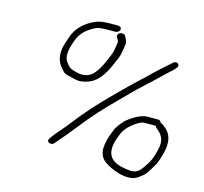

<svg xmlns="http://www.w3.org/2000/svg" viewBox="-96 -740 917 862"><g transform="rotate(15 362.5 -309.5)"><path d="M412 -328C353.1 -270 302.5 -213.4 260.1 -158.2C234.2 -124.4 210.6 -100.5 190.7 -74L184.3 -65C177.9 -55.2 178.8 -48.3 187.1 -44.2C197.2 -40.1 205.6 -42.4 212.1 -51L219.5 -60C234.2 -77.9 240.6 -83.2 258.5 -105.5L295.1 -151C335.7 -203.1 383.8 -256.4 439.3 -311C465.9 -337.3 502.5 -376 530.2 -400.5C572.4 -437.8 594.5 -462.3 644 -507L652.6 -517C668.7 -533.2 646.8 -550.8 630.7 -535L619.6 -525C612.1 -518.3 601.4 -508.8 587.4 -496.5C559.6 -471.9 531.9 -443 504.2 -418C476.5 -393 438.8 -354.4 412 -328ZM647 -261C645.5 -268.3 641.1 -272 633.8 -272H581.9C550.3 -272 502.6 -239.6 485.2 -222C466.6 -200.4 455.5 -184.5 451.9 -174.3C442 -146.9 435.9 -138.5 430 -101C424.7 -67.7 433.4 -42.5 456 -25.4C485.8 -2.9 569.8 33.5 614.6 0.5C621.4 -4.5 627.7 -9.3 633.4 -14C649 -26.6 658.6 -46.9 671.6 -67.4C685.2 -89 689.7 -112.4 697.4 -137C708.5 -185.1 700.7 -220.4 674.2 -243L659.9 -254.5C654.5 -258.8 650.2 -261 647 -261ZM630 -242C630.7 -238 633.8 -234 639.1 -230C663 -212.2 680.6 -186.3 667.2 -139C659.5 -111.6 658.2 -99 642.3 -73L626 -48.3C611 -25.5 591.8 -15.4 568.6 -18C499.4 -24 457.4 -47 467.5 -110.5C471 -132.7 478.1 -147 484.5 -165C494.5 -188.3 514 -209.5 543.2 -228.5C557 -237.5 568.3 -242 577.1 -242ZM349.9 -633H317.5C285 -633 263 -629.7 247.7 -623C196.5 -601 163.8 -567.3 149.7 -522C144.5 -505.3 137.3 -488.2 134.4 -469.5C129.3 -437.8 134.8 -411.3 150.8 -390L166.3 -371.5C171.7 -365.2 179 -361 188.4 -359C205.8 -355.3 218.7 -350.9 236.1 -348.2C260.3 -345 296.5 -357 310.3 -368C336.5 -385.6 359.4 -418.9 378.9 -468C386.6 -487.3 394.3 -497.1 398.7 -525L404.3 -560C405.5 -567.3 403.2 -576 397.6 -586L392.2 -597C390.3 -600.3 386.8 -602.5 381.8 -603.5C364.2 -607 353.1 -593.1 358.4 -581L365.1 -570C367.5 -565.3 368.6 -562 368.3 -560L363.1 -527C359.5 -504.7 351.6 -491.3 345.1 -474C327.2 -432 309.4 -404.5 291.6 -391.4C273.8 -378.3 250.4 -375.1 224.5 -382C199.6 -389.1 192.7 -388.3 176.1 -411C164 -423.2 160.1 -442.7 164.4 -469.5C165.5 -476.5 167.3 -484 169.9 -492L177.7 -516C189.4 -550.5 216 -577.3 257.5 -596.5C266.8 -600.8 284.7 -603 312.7 -603H345.1C354.9 -603 364.2 -610.2 365.6 -618.5C366.9 -626.9 359.7 -633 349.9 -633Z"/></g></svg>

Font: MewTooHand
Style: WideIta
Weight: 400
Designer: Mew Too, Robert Jablonski
Version: Version 0.77